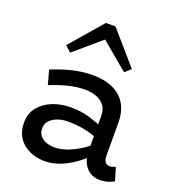

<svg xmlns="http://www.w3.org/2000/svg" viewBox="-139 -861 879 980"><g transform="rotate(20 300.5 -371.0)"><path d="M510 8Q481 8 458 -6.5Q435 -21 421.5 -49Q408 -77 408 -116V-301Q408 -337 391 -358.5Q374 -380 346.5 -390Q319 -400 285 -400Q240 -400 193 -388Q146 -376 98 -356L77 -433Q131 -456 187 -469.5Q243 -483 297 -483Q361 -483 407 -462Q453 -441 477.5 -400Q502 -359 502 -297V-124Q502 -98 511 -86.5Q520 -75 536 -75Q545 -75 553 -78Q561 -81 567 -83L588 -12Q577 -5 556.5 1.5Q536 8 510 8ZM214 14Q170 14 132 -3Q94 -20 71.5 -53.5Q49 -87 49 -136Q49 -186 77.5 -220.5Q106 -255 151 -272.5Q196 -290 247 -290Q306 -290 350 -276.5Q394 -263 441 -243V-179Q388 -202 344.5 -209.5Q301 -217 264 -217Q233 -218 206.5 -209Q180 -200 163 -183Q146 -166 146 -139Q146 -116 159 -100Q172 -84 193.5 -76.5Q215 -69 239 -69Q265 -69 298 -79.5Q331 -90 367.5 -112Q404 -134 441 -167L439 -99Q405 -65 367.5 -39.5Q330 -14 291.5 0Q253 14 214 14ZM148 -551 116 -580 268 -756H320L473 -580L441 -551L293 -675Z"/></g></svg>

Font: BioRhyme ExtraBold
Style: Regular
Weight: 400
Version: Version 1.600;gftools[0.9.33]